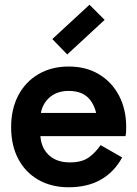

<svg xmlns="http://www.w3.org/2000/svg" viewBox="-20 -781 577 811"><path d="M270 10Q197 10 142 -21.5Q87 -53 57 -110Q27 -167 27 -244Q27 -320 57 -377.5Q87 -435 142 -467.5Q197 -500 270 -500Q344 -500 398.5 -467Q453 -434 483 -376.5Q513 -319 513 -245Q513 -234 512.5 -223.5Q512 -213 510 -206H134V-304H411L391 -257Q391 -319 361.5 -358Q332 -397 270 -397Q216 -397 183 -363.5Q150 -330 150 -274V-221Q150 -162 183.5 -128.5Q217 -95 275 -95Q326 -95 355 -116Q384 -137 405 -168L496 -116Q463 -55 406.5 -22.5Q350 10 270 10ZM264 -551 201 -616 358 -761 422 -697Z"/></svg>

Font: Gabarito SemiBold
Style: Regular
Weight: 600
Designer: Leandro Assis / Alvaro Franca / Felipe Casaprima
Foundry: Naipe Foundry
Version: Version 1.000